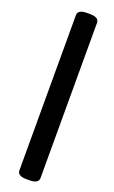

<svg xmlns="http://www.w3.org/2000/svg" viewBox="-173 -807 583 983"><g transform="rotate(20 118.0 -315.0)"><path d="M68 -738Q68 -768 118 -768H133Q183 -768 183 -738V108Q183 138 133 138H118Q68 138 68 108Z"/></g></svg>

Font: AsCom
Style: Bold Italic
Weight: 700
Italic angle: -48°
Designer: AsCom
Foundry: AsCom
Version: Version 1.001